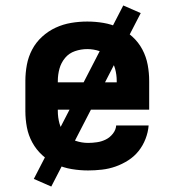

<svg xmlns="http://www.w3.org/2000/svg" viewBox="-20 -617 640 704"><path d="M303 8Q273 8 243 3Q213 -2 185.5 -14.5Q158 -27 135.5 -47.5Q113 -68 98.5 -94.5Q84 -121 78.5 -150.5Q73 -180 73 -210V-320Q73 -350 78.5 -379.5Q84 -409 98 -435.5Q112 -462 134.5 -482.5Q157 -503 184 -515.5Q211 -528 240.5 -533Q270 -538 300 -538Q330 -538 359.5 -533Q389 -528 416 -515.5Q443 -503 465.5 -482.5Q488 -462 502 -435.5Q516 -409 521.5 -379.5Q527 -350 527 -320V-215H192V-210Q192 -187 198 -164.5Q204 -142 219.5 -125Q235 -108 257.5 -100.5Q280 -93 303 -93Q319 -93 336 -95.5Q353 -98 368 -105.5Q383 -113 394 -127Q405 -141 406 -157H525Q523 -132 513.5 -107.5Q504 -83 488 -63Q472 -43 450 -29Q428 -15 404 -6.5Q380 2 354 5Q328 8 303 8ZM192 -315H408V-320Q408 -343 402 -365Q396 -387 381.5 -404.5Q367 -422 345 -429.5Q323 -437 300 -437Q277 -437 255 -429.5Q233 -422 218.5 -404.5Q204 -387 198 -365Q192 -343 192 -320ZM168 67 104 39 432 -597 496 -569Z"/></svg>

Font: Iosevka Curly Extended
Style: Bold
Weight: 700
Width: 7
Monospace: yes
Designer: Belleve Invis
Foundry: Belleve Invis
Version: Version 11.1.0; ttfautohint (v1.8.3)